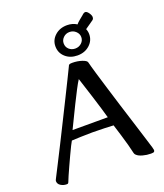

<svg xmlns="http://www.w3.org/2000/svg" viewBox="-164 -1016 970 1137"><g transform="rotate(-20 321.5 -447.5)"><path d="M58 13Q38 13 21 2.5Q4 -8 4 -27Q4 -31 11 -44Q24 -70 48.5 -117.5Q73 -165 102.5 -224Q132 -283 163.5 -346Q195 -409 224 -467.5Q253 -526 275.5 -571.5Q298 -617 309 -640Q311 -647 316 -649.5Q321 -652 334 -652Q367 -652 395 -642.5Q423 -633 425 -621Q431 -596 445 -549Q459 -502 477.5 -441.5Q496 -381 516 -316.5Q536 -252 555 -192.5Q574 -133 588 -87Q602 -41 609 -19Q613 -4 613 -1Q613 6 609 9.5Q605 13 589 13Q563 13 538 6Q513 -1 502 -12Q498 -15 495.5 -20Q493 -25 491 -35Q488 -50 479.5 -81.5Q471 -113 459.5 -150.5Q448 -188 438 -220Q421 -221 382 -222.5Q343 -224 305 -224Q267 -224 231 -222.5Q195 -221 175 -220Q171 -214 160.5 -193Q150 -172 136.5 -143Q123 -114 109.5 -84.5Q96 -55 85.5 -31Q75 -7 71 4Q69 9 66.5 11Q64 13 58 13ZM200 -277H422Q416 -299 404.5 -337.5Q393 -376 379.5 -418.5Q366 -461 354.5 -496.5Q343 -532 338 -548Q326 -530 307 -493.5Q288 -457 267 -414.5Q246 -372 228 -334.5Q210 -297 200 -277ZM380 -682Q334 -682 304 -709Q274 -736 274 -777Q274 -817 304.5 -844.5Q335 -872 381 -872Q415 -872 442 -855Q451 -866 463 -875.5Q475 -885 488 -896Q500 -908 509 -908Q519 -908 530 -892.5Q541 -877 541 -865Q541 -861 539.5 -856.5Q538 -852 533 -848Q516 -836 503 -827Q490 -818 480 -811Q487 -795 487 -777Q487 -737 456.5 -709.5Q426 -682 380 -682ZM381 -725Q404 -725 420.5 -740Q437 -755 437 -777Q437 -798 420.5 -813.5Q404 -829 381 -829Q358 -829 342 -813.5Q326 -798 326 -777Q326 -754 342 -739.5Q358 -725 381 -725Z"/></g></svg>

Font: BriemHand
Style: Regular
Weight: 400
Designer: Gunnlaugur SE Briem, Eben Sorkin
Foundry: Sorkin Type
Version: Version 1.001; ttfautohint (v1.8.4.7-5d5b)